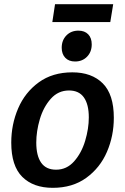

<svg xmlns="http://www.w3.org/2000/svg" viewBox="-20 -890 599 921"><path d="M526 -325Q526 -238 493 -161.5Q460 -85 394 -37Q328 11 233 11Q140 11 87 -41.5Q34 -94 34 -206Q34 -293 67 -370Q100 -447 166 -495Q232 -543 327 -543Q420 -543 473 -490Q526 -437 526 -325ZM154 -206Q154 -143 177.5 -109.5Q201 -76 249 -76Q300 -76 335.5 -116Q371 -156 388.5 -214.5Q406 -273 406 -327Q406 -389 382.5 -422.5Q359 -456 311 -456Q259 -456 223.5 -416Q188 -376 171 -318Q154 -260 154 -206ZM244 -870H523L509 -784H231ZM276 -661Q276 -697 298.5 -720Q321 -743 356 -743Q386 -743 403 -725.5Q420 -708 420 -677Q420 -641 397.5 -618Q375 -595 340 -595Q310 -595 293 -613Q276 -631 276 -661Z"/></svg>

Font: Bitter Pro SemiBold
Style: Italic
Weight: 600
Italic angle: -9°
Designer: Sol Matas, and Bitter project Authors
Foundry: Sol Matas
Version: Version 1.010